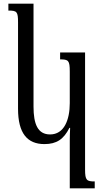

<svg xmlns="http://www.w3.org/2000/svg" viewBox="-20 -780 573 1054"><path d="M363 254H500V216C456 216 447 210 447 151V-492H310V-454C356 -454 363 -448 363 -387V-214C363 -122 332 -42 255 -42C187 -42 164 -99 164 -195V-760H26V-722C73 -722 79 -716 79 -657V-183C79 -48 130 11 224 11C291 11 330 -16 361 -78H365C364 -56 363 -31 363 -8Z"/></svg>

Font: Noto Serif Armenian SemiCondensed
Style: Regular
Weight: 400
Width: 4
Designer: Monotype Design Team
Foundry: Monotype Imaging Inc.
Version: Version 2.008